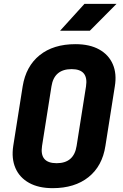

<svg xmlns="http://www.w3.org/2000/svg" viewBox="-20 -970 640 1000"><path d="M254 10Q181 10 131.5 -17.5Q82 -45 60.5 -94.5Q39 -144 49 -210L98 -520Q115 -625 186.5 -682.5Q258 -740 373 -740Q447 -740 496.5 -712.5Q546 -685 567.5 -635.5Q589 -586 578 -520L529 -210Q513 -105 441 -47.5Q369 10 254 10ZM275 -120Q365 -120 379 -210L428 -520Q442 -610 353 -610Q262 -610 248 -520L199 -210Q185 -120 275 -120ZM293 -810 420 -950H587L448 -810Z"/></svg>

Font: JetBrains Mono ExtraBold
Style: Italic
Weight: 800
Italic angle: -9°
Monospace: yes
Designer: Philipp Nurullin, Konstantin Bulenkov
Foundry: JetBrains
Version: Version 2.305; ttfautohint (v1.8.4.7-5d5b)